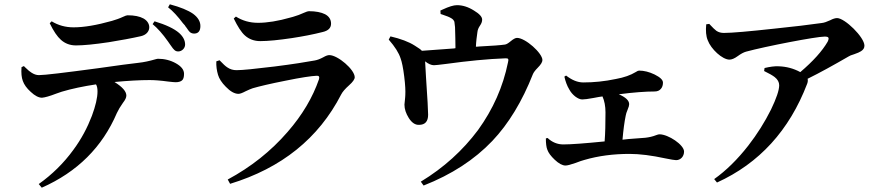

<svg xmlns="http://www.w3.org/2000/svg" viewBox="-20 -811 4050 892"><path d="M174 61C339 -12 455 -127 523 -286C530 -301 539 -316 551 -333C562 -347 567 -358 567 -367C567 -386 549 -407 512 -430C575 -436 630 -439 675 -439C697 -439 726 -437 762 -432C779 -430 791 -429 796 -429C809 -429 819 -432 825 -437C832 -442 835 -453 835 -468C835 -487 822 -503 797 -517C772 -531 744 -538 714 -538C712 -538 707 -537 700 -535C676 -528 650 -522 622 -519C591 -516 528 -507 435 -494C278 -473 187 -462 161 -462C149 -462 138 -466 127 -473C120 -477 110 -485 97 -498C94 -501 92 -503 91 -504L80 -499C78 -472 80 -451 86 -435C92 -418 104 -401 123 -384C142 -366 160 -357 175 -357C188 -358 210 -364 241 -376C252 -380 261 -383 267 -385C314 -399 367 -410 426 -419C431 -411 433 -400 433 -386C433 -357 424 -319 407 -273C386 -218 358 -165 321 -115C276 -53 222 0 160 44ZM808 -572C825 -572 840 -587 840 -604C840 -623 831 -641 812 -658C789 -678 751 -696 698 -712L689 -699C712 -680 736 -653 760 -619C764 -613 767 -609 769 -606C770 -605 772 -602 774 -599C781 -589 786 -582 790 -579C795 -574 801 -572 808 -572ZM333 -600C368 -600 419 -605 486 -615C541 -624 591 -633 635 -643C682 -654 686 -703 647 -725C629 -735 604 -740 573 -740C569 -740 562 -738 552 -733C535 -725 517 -719 500 -714C429 -694 370 -684 322 -684C285 -684 251 -693 220 -712L211 -703C229 -666 246 -641 263 -626C282 -609 305 -600 333 -600ZM882 -655C901 -655 911 -667 911 -690C911 -711 900 -730 877 -747C854 -763 818 -778 769 -791L761 -777C783 -760 806 -735 830 -703C834 -698 837 -695 839 -693C840 -690 843 -687 846 -683C853 -672 859 -665 862 -662C868 -657 875 -655 882 -655Z M1049 43C1288 -30 1460 -168 1565 -372C1571 -384 1583 -398 1602 -415C1619 -430 1628 -443 1628 -452C1628 -488 1549 -555 1510 -555C1503 -555 1494 -552 1482 -545C1467 -537 1454 -532 1442 -530C1404 -523 1342 -513 1255 -502C1165 -491 1106 -485 1079 -485C1063 -485 1049 -489 1036 -498C1028 -503 1016 -514 1000 -531L985 -526C984 -504 987 -483 993 -463C998 -446 1010 -427 1029 -408C1050 -386 1070 -375 1088 -375C1095 -375 1106 -379 1121 -387C1135 -394 1146 -398 1154 -401C1185 -410 1235 -422 1306 -436C1379 -451 1427 -458 1451 -459C1462 -460 1465 -454 1462 -443C1433 -359 1385 -277 1316 -198C1239 -109 1146 -35 1038 23ZM1189 -620C1226 -620 1275 -625 1336 -634C1388 -642 1435 -651 1478 -662C1505 -668 1518 -681 1518 -701C1518 -720 1509 -735 1490 -745C1472 -754 1447 -759 1415 -759C1411 -759 1404 -757 1393 -752C1376 -744 1359 -738 1342 -733C1339 -732 1336 -731 1331 -730C1272 -713 1221 -705 1179 -705C1140 -705 1106 -715 1076 -734L1066 -725C1084 -688 1101 -661 1118 -646C1137 -629 1161 -620 1189 -620Z M1948 51C2078 0 2184 -69 2267 -156C2343 -236 2406 -340 2456 -467C2459 -474 2466 -484 2478 -496C2493 -511 2500 -523 2500 -532C2500 -564 2421 -635 2382 -635C2375 -635 2365 -630 2352 -619C2341 -610 2333 -605 2326 -604C2306 -601 2266 -598 2206 -595C2199 -594 2194 -594 2191 -594C2192 -619 2195 -641 2198 -662C2199 -672 2203 -682 2210 -692C2217 -702 2220 -711 2220 -720C2220 -733 2207 -747 2182 -762C2155 -779 2129 -787 2103 -787C2087 -787 2065 -780 2037 -767C2032 -765 2028 -763 2026 -762L2027 -746C2029 -745 2032 -744 2036 -743C2055 -737 2069 -731 2077 -726C2084 -722 2088 -717 2091 -710C2092 -705 2093 -697 2094 -685C2095 -650 2096 -618 2096 -587C2095 -587 2093 -587 2090 -586C2023 -581 1973 -577 1940 -575C1936 -580 1925 -588 1907 -599C1879 -617 1841 -631 1794 -642L1786 -627C1815 -594 1833 -565 1841 -540C1847 -524 1853 -496 1858 -455C1863 -416 1864 -388 1863 -370C1863 -364 1862 -356 1861 -345C1860 -335 1859 -328 1859 -325C1859 -304 1866 -284 1879 -263C1893 -241 1909 -230 1927 -231C1955 -231 1969 -247 1969 -278C1969 -295 1966 -354 1959 -455C1957 -492 1956 -515 1955 -526C1970 -514 1984 -508 1996 -508C2002 -508 2021 -510 2052 -514C2154 -528 2246 -537 2327 -540C2342 -541 2344 -537 2340 -521C2317 -408 2271 -304 2201 -207C2130 -112 2042 -32 1935 33Z M2607 -42C2616 -42 2631 -46 2654 -54C2671 -61 2685 -65 2695 -68C2760 -87 2830 -96 2905 -96C2952 -96 3007 -89 3072 -75C3097 -70 3114 -67 3121 -67C3142 -67 3158 -84 3158 -107C3158 -138 3085 -187 3044 -187C3041 -187 3035 -186 3028 -183C3013 -177 2996 -173 2978 -171C2965 -170 2938 -168 2899 -165C2887 -164 2878 -163 2872 -162C2876 -208 2881 -245 2887 -274C2888 -281 2891 -290 2896 -302C2901 -313 2903 -322 2903 -327C2903 -344 2887 -359 2855 -373C2924 -382 2980 -386 3021 -386C3034 -386 3044 -390 3051 -399C3057 -406 3060 -416 3060 -427C3060 -440 3047 -452 3021 -465C2996 -477 2972 -483 2949 -483C2946 -483 2940 -481 2933 -476C2910 -462 2880 -451 2841 -444C2789 -433 2739 -428 2690 -428C2663 -428 2637 -439 2610 -460L2602 -455C2607 -433 2614 -413 2625 -395C2632 -382 2641 -372 2652 -363C2664 -354 2675 -349 2685 -349C2694 -349 2712 -351 2738 -356C2755 -359 2768 -362 2779 -363C2788 -343 2793 -318 2793 -289C2793 -237 2792 -192 2789 -154C2698 -145 2634 -140 2597 -140C2570 -140 2545 -150 2524 -170L2516 -168C2516 -145 2518 -127 2523 -115C2528 -101 2539 -86 2557 -69C2576 -51 2593 -42 2607 -42Z M3311 37C3507 -52 3647 -205 3730 -422C3733 -430 3734 -438 3732 -445C3789 -473 3852 -508 3923 -549C3927 -552 3935 -555 3948 -559C3963 -564 3974 -569 3980 -573C3991 -580 3996 -588 3996 -599C3996 -638 3905 -727 3869 -727C3861 -727 3850 -724 3837 -717C3822 -710 3808 -705 3797 -704C3740 -696 3667 -687 3578 -678C3459 -665 3380 -658 3343 -658C3330 -658 3318 -661 3308 -668C3301 -673 3291 -683 3276 -699L3275 -700L3261 -698C3258 -668 3260 -643 3268 -624C3283 -583 3336 -534 3369 -534C3379 -534 3392 -539 3407 -550C3422 -561 3435 -568 3446 -571C3538 -596 3772 -641 3811 -641C3830 -641 3834 -636 3825 -617C3800 -574 3758 -527 3698 -476C3667 -493 3633 -502 3597 -503C3579 -504 3557 -501 3532 -495L3530 -481C3553 -470 3570 -460 3579 -453C3593 -442 3600 -429 3600 -415C3600 -392 3587 -354 3562 -302C3533 -244 3498 -188 3456 -134C3406 -70 3353 -18 3298 21Z"/></svg>

Font: AllPunType Bold
Style: Regular
Weight: 700
Version: 1.0